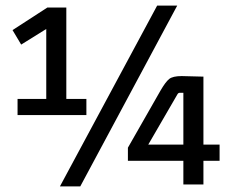

<svg xmlns="http://www.w3.org/2000/svg" viewBox="-20 -662 843 689"><path d="M544 -642H616L268 7H195ZM290 -307V-249H43V-307H146V-558L56 -502L25 -554L150 -635H218V-307ZM710 0H638V-85H439V-132L556 -337Q574 -368 587 -378.5Q600 -389 632 -389L710 -387V-143H768V-85H710ZM617 -324 512 -143H638V-329H625Q620 -329 617 -324Z"/></svg>

Font: Gemunu Libre Medium
Style: Regular
Weight: 500
Designer: Puspanada Ekanayake, Sola Matas, Pathum Egodawatta, Kosala Senevirathne
Foundry: mooniak
Version: Version 1.100